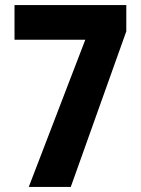

<svg xmlns="http://www.w3.org/2000/svg" viewBox="-20 -734 552 754"><path d="M93 0 315 -578H37V-714H476V-611L258 0Z"/></svg>

Font: Noto Sans Lao UI Cond ExtBd
Style: Regular
Weight: 800
Width: 3
Designer: Monotype Design Team
Foundry: Monotype Imaging Inc.
Version: Version 2.000; ttfautohint (v1.8.4.7-5d5b)